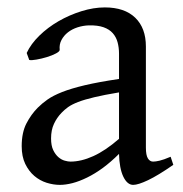

<svg xmlns="http://www.w3.org/2000/svg" viewBox="-20 -489 499 523"><path d="M171.9 -48.8Q201.2 -48.8 234.1 -63.7Q267.1 -78.6 304.2 -110.8V-237.3Q263.2 -230.5 236.6 -224.1Q210 -217.8 192.9 -211.2Q175.8 -204.6 165.5 -197.3Q155.3 -189.9 147.5 -181.6Q134.8 -168.5 127 -151.6Q119.1 -134.8 119.1 -111.8Q119.1 -92.3 125 -80.1Q130.9 -67.9 139.2 -60.8Q147.5 -53.7 156.5 -51.3Q165.5 -48.8 171.9 -48.8ZM452.1 -40Q410.6 -11.2 383.5 1.7Q356.4 14.6 342.8 14.6Q326.7 14.6 315.9 -7.8Q305.2 -30.3 304.2 -69.8Q282.2 -47.9 260.3 -31.7Q238.3 -15.6 217.3 -5.4Q196.3 4.9 177.5 9.8Q158.7 14.6 143.1 14.6Q125.5 14.6 106.9 8.8Q88.4 2.9 73.5 -9.8Q58.6 -22.5 48.8 -42.5Q39.1 -62.5 39.1 -90.8Q39.1 -127.9 52 -152.8Q64.9 -177.7 83 -195.8Q94.7 -207.5 109.6 -218Q124.5 -228.5 149.2 -238.3Q173.8 -248 210.9 -256.8Q248 -265.6 304.2 -273.9V-342.8Q304.2 -359.4 300.3 -373.8Q296.4 -388.2 287.1 -398.7Q277.8 -409.2 262 -414.8Q246.1 -420.4 222.2 -419.9Q206.5 -419.4 191.4 -414.6Q176.3 -409.7 165 -400.9Q153.8 -392.1 147.5 -380.1Q141.1 -368.2 142.6 -353.5Q143.1 -349.1 132.6 -343.5Q122.1 -337.9 107.7 -333.5Q93.3 -329.1 79.3 -326.7Q65.4 -324.2 59.6 -325.7L52.7 -344.7Q64 -369.1 86.9 -391.6Q109.9 -414.1 139.4 -431.2Q168.9 -448.2 201.9 -458.5Q234.9 -468.8 265.6 -468.8Q319.3 -468.8 348.4 -440.7Q377.4 -412.6 377.4 -362.3V-86.9Q377.4 -66.4 382.8 -57.6Q388.2 -48.8 397 -48.8Q403.8 -48.8 414.6 -51.3Q425.3 -53.7 444.8 -62Z"/></svg>

Font: Gentium Plus Am
Style: Regular
Weight: 400
Designer: J. Victor Gaultney, Annie Olsen, Iska Routamaa, Becca Hirsbrunner
Foundry: SIL International
Version: Version 5.000